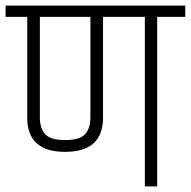

<svg xmlns="http://www.w3.org/2000/svg" viewBox="-40 -664 680 684"><path d="M282 -604H102V-245Q102 -207 121 -186Q140 -165 192 -165Q244 -165 263 -186Q282 -207 282 -245ZM327 -245Q327 -123 192 -123Q57 -123 57 -245V-604H-20V-644H620V-604H520V0H476V-604H327Z"/></svg>

Font: Khand Light
Style: Regular
Weight: 300
Designer: Devanagari: Sanchit Sawaria, Jyotish Sonowal; Latin: Satya Rajpurohit
Foundry: Indian Type Foundry
Version: Version 1.101;PS 1.0;hotconv 1.0.78;makeotf.lib2.5.61930; tt